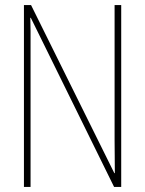

<svg xmlns="http://www.w3.org/2000/svg" viewBox="-20 -734 570 754"><path d="M74 0V-714H102L429 -54H431Q431 -88 430.5 -124Q430 -160 430 -184V-714H456V0H428L101 -664H99Q100 -640 100 -612Q100 -584 100 -543V0Z"/></svg>

Font: Noto Sans Mono Condensed Thin
Style: Regular
Weight: 100
Width: 3
Designer: Monotype Design Team
Foundry: Monotype Imaging Inc.
Version: Version 2.014; ttfautohint (v1.8.4.7-5d5b)